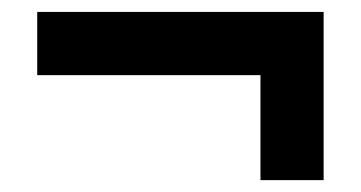

<svg xmlns="http://www.w3.org/2000/svg" viewBox="-20 -426 611 325"><path d="M527.8 -405.8H43V-298.8H420.9V-121.1H527.8Z"/></svg>

Font: Samim
Style: Bold
Weight: 700
Foundry: DejaVu fonts team - Redesigned by Saber Rastikerdar
Version: Version 4.0.5